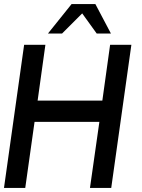

<svg xmlns="http://www.w3.org/2000/svg" viewBox="-30 -919 695 939"><path d="M508.5 -700H612.5L514 0H410L456 -323H139L93.5 0H-10.5L88 -700H192L154 -427H470.5ZM436.5 -899 512.5 -755H443L372 -853.5L273.5 -755H204.5L320 -899Z"/></svg>

Font: Urbanist SemiBold
Style: Italic
Weight: 600
Italic angle: -8°
Designer: Corey Hu
Foundry: Corey Hu
Version: Version 1.321; ttfautohint (v1.8.4.7-5d5b)